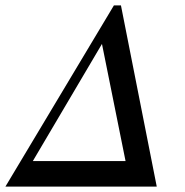

<svg xmlns="http://www.w3.org/2000/svg" viewBox="-52 -688 683 708"><path d="M526 0H-32L368 -668H394ZM411 -94 324 -526 69 -94Z"/></svg>

Font: STIX MathJax Main
Style: Italic
Weight: 400
Italic angle: -16.33°
Designer: MicroPress Inc., with final additions and corrections provided by Coen Hoffman, Elsevier (retired)
Version: Version 1.1.1